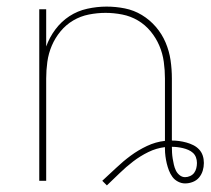

<svg xmlns="http://www.w3.org/2000/svg" viewBox="-20 -548 640 582"><path d="M304 14 290 0Q311 -19 332 -39Q353 -59 376 -76Q399 -93 425.5 -105.5Q452 -118 480 -121V-310Q480 -335 476.5 -360.5Q473 -386 463 -409.5Q453 -433 436.5 -453Q420 -473 398 -486Q376 -499 350.5 -504Q325 -509 300 -509Q275 -509 249.5 -504Q224 -499 202 -486Q180 -473 163.5 -453Q147 -433 137 -409.5Q127 -386 123.5 -360.5Q120 -335 120 -310V0H99V-520H120V-407Q130 -435 148 -459Q166 -483 190.5 -499Q215 -515 244.5 -521.5Q274 -528 303 -528Q331 -528 358.5 -522.5Q386 -517 410 -502.5Q434 -488 452.5 -466.5Q471 -445 482 -419Q493 -393 497 -365.5Q501 -338 501 -310V-122Q512 -122 523 -120.5Q534 -119 545 -116Q556 -113 566 -108Q576 -103 583.5 -95Q591 -87 594.5 -76.5Q598 -66 598 -54Q598 -42 594.5 -30.5Q591 -19 583.5 -10Q576 -1 564.5 3.5Q553 8 541 8Q530 8 519.5 2.5Q509 -3 502.5 -12Q496 -21 492 -31.5Q488 -42 485.5 -52.5Q483 -63 481.5 -74.5Q480 -86 480 -97V-102Q454 -99 429.5 -87Q405 -75 383.5 -58.5Q362 -42 342.5 -23Q323 -4 304 14ZM541 -11Q549 -11 556.5 -14.5Q564 -18 568.5 -24Q573 -30 575 -38Q577 -46 577 -54Q577 -63 574 -71Q571 -79 565 -84.5Q559 -90 551 -93.5Q543 -97 534.5 -99Q526 -101 517.5 -102Q509 -103 501 -103Q501 -94 501.5 -85Q502 -76 503.5 -67Q505 -58 507 -49Q509 -40 513 -31.5Q517 -23 524.5 -17Q532 -11 541 -11Z"/></svg>

Font: Iosevka Aile Thin
Style: Regular
Weight: 100
Designer: Belleve Invis
Foundry: Belleve Invis
Version: Version 31.1.0; ttfautohint (v1.8.4)